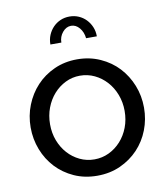

<svg xmlns="http://www.w3.org/2000/svg" viewBox="-83 -800 765 879"><g transform="rotate(-10 299.5 -360.0)"><path d="M299 10Q240 10 191.5 -12Q143 -34 108.5 -71Q74 -108 55 -157Q36 -206 36 -260Q36 -315 55.5 -364Q75 -413 109.5 -450Q144 -487 192.5 -509Q241 -531 299 -531Q357 -531 406 -509Q455 -487 489.5 -450Q524 -413 543.5 -364Q563 -315 563 -260Q563 -206 544 -157Q525 -108 490 -71Q455 -34 406.5 -12Q358 10 299 10ZM126 -259Q126 -218 139.5 -183Q153 -148 176.5 -122Q200 -96 231.5 -81Q263 -66 299 -66Q335 -66 366.5 -81Q398 -96 422 -122.5Q446 -149 459.5 -184.5Q473 -220 473 -261Q473 -301 459.5 -336.5Q446 -372 422 -398.5Q398 -425 366.5 -440Q335 -455 299 -455Q263 -455 231.5 -439.5Q200 -424 176.5 -397.5Q153 -371 139.5 -335.5Q126 -300 126 -259ZM299 -687Q276 -687 259 -666.5Q242 -646 242 -619H191Q191 -643 199.5 -663Q208 -683 222.5 -698Q237 -713 256.5 -721.5Q276 -730 299 -730Q322 -730 341.5 -721.5Q361 -713 375.5 -698Q390 -683 398.5 -663Q407 -643 407 -619H357Q354 -648 337.5 -667.5Q321 -687 299 -687Z"/></g></svg>

Font: IngvarSans
Style: Regular
Weight: 500
Version: Version 3.000